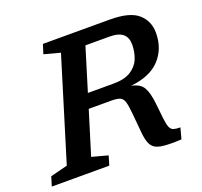

<svg xmlns="http://www.w3.org/2000/svg" viewBox="-145 -847 1042 990"><g transform="rotate(-20 376.0 -352.5)"><path d="M220.5 -74.5 308 -51 293 0H-22.5L-7 -51L87 -75L258 -632.5L170 -656L186 -707H552.5Q662.5 -707 708 -666.5Q753.5 -626 753.5 -562Q753.5 -475 700 -417.2Q646.5 -359.5 539 -348.5Q586.5 -339.5 604.2 -309.8Q622 -280 628.5 -217.5L637.5 -133.5Q641.5 -100 648.2 -84.2Q655 -68.5 668.5 -64.2Q682 -60 705 -60L689 0Q614.5 4 577 -2.5Q539.5 -9 525 -33.8Q510.5 -58.5 506.5 -109L497.5 -208Q493.5 -254 487 -276Q480.5 -298 464.8 -304.8Q449 -311.5 417.5 -311.5H293.5ZM458 -390Q518 -390 553 -411.8Q588 -433.5 602.8 -469.2Q617.5 -505 617.5 -547.5Q617.5 -585.5 594.5 -605.2Q571.5 -625 520 -625H389.5L317.5 -390Z"/></g></svg>

Font: Newsreader 6pt Medium
Style: Italic
Weight: 500
Italic angle: -17°
Designer: Hugues Gentile
Foundry: Production Type
Version: Version 1.003; ttfautohint (v1.8.3)